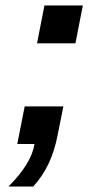

<svg xmlns="http://www.w3.org/2000/svg" viewBox="-20 -525 373 700"><path d="M255 -367H115L142 -505H282ZM101 155H11Q94 72 106 0H43L70 -137H211L190 -32Q168 83 101 155Z"/></svg>

Font: Libra Sans
Style: Bold Italic
Weight: 700
Italic angle: -12°
Foundry: Context Ltd
Version: Version 1.002